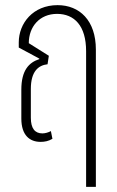

<svg xmlns="http://www.w3.org/2000/svg" viewBox="-20 -545 457 747"><path d="M138 7C154 7 169 4 184 -5L178 -35C169 -30 156 -26 145 -26C116 -26 100 -45 100 -87V-199C100 -267 129 -291 165 -295L170 -328L92 -377C92 -441 134 -491 202 -491C269 -491 315 -445 315 -346V182H353V-352C353 -466 289 -525 204 -525C108 -525 53 -454 53 -380V-360L133 -317V-315C93 -302 63 -272 63 -196V-84C63 -18 96 7 138 7Z"/></svg>

Font: Noto Sans Thai UI ExtCond ExtLt
Style: Regular
Weight: 200
Width: 2
Designer: Monotype Design Team
Foundry: Monotype Imaging Inc.
Version: Version 2.000